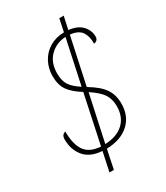

<svg xmlns="http://www.w3.org/2000/svg" viewBox="-206 -848 879 1015"><g transform="rotate(-30 234.0 -340.5)"><path d="M177 -38Q104 -43 69 -85.5Q34 -128 34 -191Q34 -206 40.5 -214.5Q47 -223 58 -225Q58 -147 86.5 -106.5Q115 -66 182 -62L245 -359Q193 -391 169.5 -424.5Q146 -458 146 -512Q146 -559 167 -598Q188 -637 226 -659.5Q264 -682 314 -683L330 -760H357L340 -682Q394 -676 421 -647Q448 -618 448 -580Q448 -567 440.5 -559.5Q433 -552 422 -552Q423 -596 404 -624Q385 -652 335 -657L274 -373L279 -369Q339 -333 364 -295.5Q389 -258 389 -206Q389 -129 339 -84Q289 -39 203 -37L179 79H152ZM309 -658Q251 -655 212.5 -616.5Q174 -578 174 -512Q174 -468 191 -441.5Q208 -415 251 -387ZM361 -206Q361 -248 342 -278Q323 -308 269 -344L208 -62Q280 -65 320.5 -102.5Q361 -140 361 -206Z"/></g></svg>

Font: Noto Serif NarrowThin
Style: Italic
Weight: 250
Width: 4
Italic angle: -12°
Designer: Monotype Design Team
Foundry: Monotype Imaging Inc.
Version: Version 1.001